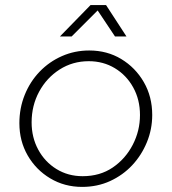

<svg xmlns="http://www.w3.org/2000/svg" viewBox="-20 -720 673 753"><path d="M302 13Q233 13 177 -20.5Q121 -54 88.5 -110.5Q56 -167 56 -237Q56 -296 77 -348Q98 -400 135.5 -439Q173 -478 223 -500Q273 -522 330 -522Q400 -522 455.5 -488.5Q511 -455 544 -398Q577 -341 577 -269Q577 -213 556 -162Q535 -111 498.5 -72Q462 -33 412 -10Q362 13 302 13ZM304 -29Q372 -29 422 -63Q472 -97 500.5 -152Q529 -207 529 -269Q529 -329 502.5 -377Q476 -425 430.5 -452.5Q385 -480 328 -480Q265 -480 214 -447.5Q163 -415 133.5 -360.5Q104 -306 104 -240Q104 -181 130 -133Q156 -85 201.5 -57Q247 -29 304 -29ZM215 -577 335 -700H396L476 -577H431L363 -679L261 -577Z"/></svg>

Font: MuseoModerno ExtraLight
Style: Italic
Weight: 250
Italic angle: -9°
Designer: Pablo Cosgaya, Héctor Gatti, Marcela Romero, and the Authors of The MuseoModerno Project.
Foundry: Omnibus-Type Team
Version: Version 1.003